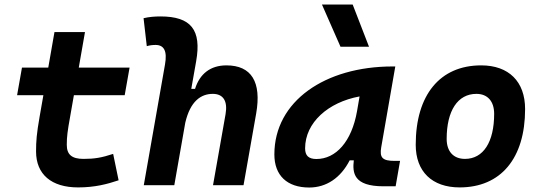

<svg xmlns="http://www.w3.org/2000/svg" viewBox="-20 -815 2384 845"><path d="M323.7 9.8C397 9.8 451.2 -4.4 502 -21.5L478 -137.7C427.2 -121.1 396.5 -115.7 347.7 -115.7C296.4 -115.7 273.9 -134.3 273.9 -177.7C273.9 -213.9 277.3 -238.3 288.6 -301.3L305.2 -396H528.8L550.3 -517.6H326.7L354 -673.8H219.7L192.4 -517.6H76.7L55.2 -396H170.9L154.3 -301.3C141.1 -226.1 138.7 -193.4 138.7 -148.4C138.7 -47.4 206.5 9.8 323.7 9.8Z M917.5 0H1051.8L1107.4 -315.4C1131.8 -454.6 1086.4 -527.3 976.6 -527.3C905.8 -527.3 858.9 -489.7 838.4 -423.8H821.8L843.3 -545.4C867.7 -683.6 820.8 -742.7 686 -742.7C661.1 -742.7 636.2 -740.7 611.8 -734.9L626 -611.8C638.7 -615.7 651.9 -617.2 664.6 -617.2C701.7 -617.2 716.8 -590.8 706.1 -530.8L612.8 0H747.1L795.4 -274.9C817.4 -369.6 864.3 -401.9 916.5 -401.9C961.9 -401.9 982.9 -371.1 972.7 -312.5Z M1340.8 10.3C1416.5 10.3 1479.5 -32.2 1519 -109.4H1537.1C1530.8 -54.2 1535.6 4.9 1668 4.9H1721.2L1740.7 -106.9H1717.3C1663.6 -106.9 1649.9 -120.6 1657.7 -166.5L1719.7 -522.5H1707.5C1411.1 -522.5 1187.5 -370.1 1187.5 -135.3C1187.5 -43 1243.2 10.3 1340.8 10.3ZM1372.6 -115.2C1338.4 -115.2 1322.8 -129.9 1322.8 -162.1C1322.8 -275.4 1424.3 -365.2 1562.5 -390.6L1551.3 -325.7C1527.8 -191.4 1458 -115.2 1372.6 -115.2ZM1478.5 -609.4H1604L1532.2 -794.9H1397Z M2002.9 9.8C2184.1 9.8 2291 -118.2 2291 -335C2291 -456.1 2219.2 -527.3 2097.7 -527.3C1916.5 -527.3 1809.6 -397.5 1809.6 -177.7C1809.6 -60.1 1881.3 9.8 2002.9 9.8ZM2026.4 -115.7C1975.6 -115.7 1945.8 -148.4 1945.8 -203.6C1945.8 -328.1 1994.6 -401.9 2076.7 -401.9C2126 -401.9 2154.8 -369.1 2154.8 -314C2154.8 -189.5 2106.9 -115.7 2026.4 -115.7Z"/></svg>

Font: Cascadia Code NF
Style: Bold Italic
Weight: 700
Italic angle: -10°
Monospace: yes
Designer: Aaron Bell
Foundry: Saja Typeworks
Version: Version 2404.023